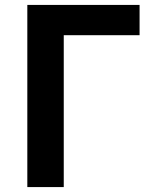

<svg xmlns="http://www.w3.org/2000/svg" viewBox="-20 -760 624 780"><path d="M91 0H239V-617H547V-740H91Z"/></svg>

Font: Noto Sans Japanese Bold
Style: Bold
Weight: 700
Designer: Ryoko NISHIZUKA (kana & ideographs); Paul D. Hunt (Latin, Greek & Cyrillic); Wenlong ZHANG (bopomofo); Sandoll Communica
Foundry: Adobe Systems Incorporated
Version: Version 1.000;PS 1;hotconv 1.0.78;makeotf.lib2.5.61930